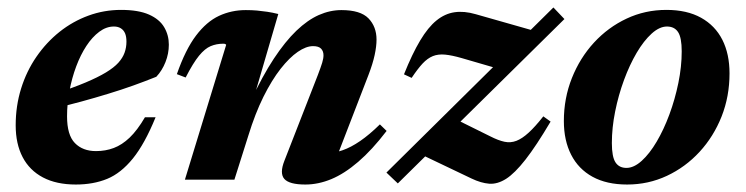

<svg xmlns="http://www.w3.org/2000/svg" viewBox="-20 -481 1998 514"><path d="M285 -410Q264.5 -410 245.8 -396Q227 -382 211.2 -358Q195.5 -334 184 -303.2Q172.5 -272.5 166 -238Q159.5 -203.5 159.5 -169.5Q159.5 -119.5 180.5 -98Q201.5 -76.5 237 -76.5Q262.5 -76.5 284.5 -84.8Q306.5 -93 327 -112.5Q347.5 -132 368 -167H396.5Q367.5 -96 335.8 -56.8Q304 -17.5 267 -2.2Q230 13 183 13Q131 13 95 -6Q59 -25 40.5 -60.5Q22 -96 22 -145.5Q22 -197.5 36.5 -244Q51 -290.5 77.5 -329Q104 -367.5 139.5 -395.8Q175 -424 216.8 -439.2Q258.5 -454.5 304 -454.5Q350.5 -454.5 378.8 -442Q407 -429.5 419.5 -408.2Q432 -387 432 -361.5Q432 -337.5 423 -314.8Q414 -292 398.5 -275.5Q370 -264 337.2 -252.2Q304.5 -240.5 269.2 -229.8Q234 -219 198 -209.2Q162 -199.5 126.5 -191L128 -230.5Q175.5 -246 208.8 -260Q242 -274 263.5 -287Q285 -300 296.8 -313Q308.5 -326 313.5 -340Q318.5 -354 318.5 -369.5Q318.5 -383 314.8 -391.8Q311 -400.5 303.5 -405.2Q296 -410 285 -410Z M477 -273.5 453.5 -282.5Q476.5 -348.5 504.8 -385.8Q533 -423 566.2 -438.5Q599.5 -454 638 -454Q654.5 -454 668 -452.8Q681.5 -451.5 695.2 -449.5Q709 -447.5 725 -443.5L655 -204L651.5 -211Q682.5 -277.5 713 -323.8Q743.5 -370 773.5 -398.8Q803.5 -427.5 833.5 -440.8Q863.5 -454 894 -454Q945 -454 966.5 -431.8Q988 -409.5 988 -375Q988 -357 983 -333.8Q978 -310.5 966.5 -280.5L872.5 -37L852.5 -71Q875 -71 897.2 -78.8Q919.5 -86.5 944.2 -103.5Q969 -120.5 997 -148L1015 -130.5Q976 -79.5 939 -47.8Q902 -16 867 -1.5Q832 13 797.5 13Q754.5 13 741.2 -2Q728 -17 741.5 -51L831 -280.5Q839 -301.5 842.5 -313Q846 -324.5 846 -333Q846 -344 839.5 -350.8Q833 -357.5 818 -357.5Q799.5 -357.5 777.2 -342.2Q755 -327 731.2 -296.8Q707.5 -266.5 685.2 -221.8Q663 -177 645 -118.5L607.5 0H475L585.5 -361Q584.5 -362.5 582.8 -363.2Q581 -364 578 -364Q559.5 -364 544 -357.5Q528.5 -351 512.8 -331.8Q497 -312.5 477 -273.5Z M1014.5 -19 1461.5 -461 1491 -430 1045 10ZM1082 -272.5 1061.5 -282Q1083.5 -337 1104.8 -372.5Q1126 -408 1148.5 -426.2Q1171 -444.5 1196.8 -448.2Q1222.5 -452 1253.5 -443L1424 -394.5L1326 -293.5L1216 -325.5Q1190 -333 1171.5 -334.8Q1153 -336.5 1138.8 -330.8Q1124.5 -325 1111.2 -310.8Q1098 -296.5 1082 -272.5ZM1242.5 -3 1099 -71.5 1194.5 -164.5 1292.5 -116Q1314 -105 1330.5 -101.5Q1347 -98 1362.5 -104Q1378 -110 1395.2 -125.8Q1412.5 -141.5 1434.5 -169.5L1454 -155.5Q1415.5 -90.5 1386.8 -53.8Q1358 -17 1334.8 -2.2Q1311.5 12.5 1289.5 10.8Q1267.5 9 1242.5 -3Z M1764 -454.5Q1819 -454.5 1856.8 -433.5Q1894.5 -412.5 1913.8 -374.5Q1933 -336.5 1933 -284.5Q1933 -223 1911.8 -169.2Q1890.5 -115.5 1852.8 -74.5Q1815 -33.5 1765.2 -10.2Q1715.5 13 1659 13Q1604 13 1566.2 -7.8Q1528.5 -28.5 1509 -66.8Q1489.5 -105 1489.5 -157Q1489.5 -218 1511 -272Q1532.5 -326 1570.2 -367Q1608 -408 1657.5 -431.2Q1707 -454.5 1764 -454.5ZM1657 -31.5Q1677 -31.5 1698 -50.5Q1719 -69.5 1738 -101.8Q1757 -134 1772 -174.5Q1787 -215 1796 -258.8Q1805 -302.5 1805 -343.5Q1805 -380.5 1795.2 -395.2Q1785.5 -410 1765.5 -410Q1745.5 -410 1724.5 -391Q1703.5 -372 1684.5 -339.8Q1665.5 -307.5 1650.5 -266.8Q1635.5 -226 1626.8 -182.5Q1618 -139 1618 -98Q1618 -61 1627.8 -46.2Q1637.5 -31.5 1657 -31.5Z"/></svg>

Font: Newsreader 24pt
Style: Bold Italic
Weight: 700
Italic angle: -17°
Designer: Hugues Gentile
Foundry: Production Type
Version: Version 1.003